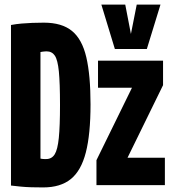

<svg xmlns="http://www.w3.org/2000/svg" viewBox="-20 -809 753 839"><path d="M168.8 10Q142.2 10 117.3 9.3Q92.4 8.6 70.1 6.4Q47.8 4.2 28 1.8V-699.8Q51.8 -704.2 74.4 -706.1Q97 -708 120.9 -709Q144.8 -710 171.6 -710Q250.2 -710 294.5 -673.8Q338.8 -637.6 357.2 -558.8Q375.6 -480 375.6 -352.8Q375.6 -222.8 355.1 -142.9Q334.6 -63 289.4 -26.5Q244.2 10 168.8 10ZM182 -114Q206 -114 218.9 -134.5Q231.8 -155 237 -206.4Q242.2 -257.8 242.2 -350Q242.2 -446.4 237.2 -496.8Q232.2 -547.2 219.6 -565.9Q207 -584.6 183.2 -584.6Q179 -584.6 174.5 -584.1Q170 -583.6 165.5 -583.1Q161 -582.6 156.8 -581.6V-116Q160 -115.4 162.7 -114.9Q165.4 -114.4 168.6 -114.2Q171.8 -114 174.9 -114Q178 -114 182 -114ZM401.5 0V-109L556.7 -425.6H408.3V-544H692.5V-436.8L537.3 -119.8H700.5V0ZM681.3 -789 621.7 -595H481.9L422.9 -789H527.3L552.1 -660.6L577.5 -789Z"/></svg>

Font: Georama ExtraCondensed Thin
Style: Regular
Weight: 100
Width: 2
Designer: Jean-Baptiste Levee
Foundry: Production Type
Version: Version 1.001